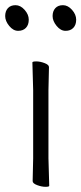

<svg xmlns="http://www.w3.org/2000/svg" viewBox="-25 -716 314 741"><path d="M165 1Q165 5 150.5 5Q136 5 118.5 -1.5Q101 -8 101 -17L103 -105V-368L100 -475Q100 -479 115 -479Q130 -479 147 -472.5Q164 -466 164 -457L162 -368V-105ZM75 -608.5Q64 -597 45 -597Q26 -597 10.5 -616Q-5 -635 -5 -654Q-5 -673 5.5 -684.5Q16 -696 35 -696Q54 -696 70 -678Q86 -660 86 -640Q86 -620 75 -608.5ZM258 -608.5Q247 -597 228 -597Q209 -597 193.5 -616Q178 -635 178 -654Q178 -673 188.5 -684.5Q199 -696 218 -696Q237 -696 253 -678Q269 -660 269 -640Q269 -620 258 -608.5Z"/></svg>

Font: LXGW WenKai TC Light
Style: Regular
Weight: 300
Designer: LXGW / Fontworks Inc.
Foundry: LXGW / Fontworks Inc.
Version: Version 1.330